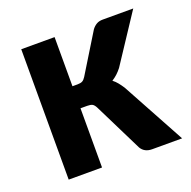

<svg xmlns="http://www.w3.org/2000/svg" viewBox="-94 -578 668 671"><g transform="rotate(-20 240.0 -242.5)"><path d="M175.8 -484.9V-302.2H194.8Q206.5 -302.2 212.9 -305.7Q219.2 -309.1 225.1 -318.4L314.5 -463.9Q321.8 -473.6 331.3 -479.2Q340.8 -484.9 355 -484.9H468.3L350.6 -306.6Q342.3 -295.9 333.3 -287.6Q324.2 -279.3 313.5 -272.5Q323.2 -265.1 330.8 -255.6Q338.4 -246.1 345.7 -234.9L473.6 0H362.3Q334 0 321.3 -21.5L231.9 -202.1Q226.1 -213.4 219.7 -216.8Q213.4 -220.2 200.7 -220.2H175.8V0H51.8V-484.9Z"/></g></svg>

Font: Carlito
Style: Bold
Weight: 700
Designer: Lukasz Dziedzic
Foundry: tyPoland Lukasz Dziedzic
Version: Version 1.104